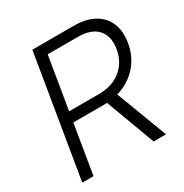

<svg xmlns="http://www.w3.org/2000/svg" viewBox="-168 -862 958 997"><g transform="rotate(-30 311.5 -364.0)"><path d="M41 0 161.6 -727.5H409.7Q483.4 -727.5 531.7 -700.2Q580.1 -672.9 600.1 -624Q620.1 -575.2 609.4 -509.8Q598.6 -445.3 562 -396.5Q525.4 -347.7 467.8 -320.8Q410.2 -293.9 336.9 -293.9H127L137.2 -355H345.7Q399.9 -355 441.2 -374.3Q482.4 -393.6 508.5 -429Q534.7 -464.4 542 -511.2Q554.2 -584 516.8 -625.5Q479.5 -667 399.4 -667H218.8L108.4 0ZM468.8 0 346.7 -328.6H418.9L543 0Z"/></g></svg>

Font: Inter 24pt Light
Style: Italic
Weight: 300
Italic angle: -9.3988°
Designer: Rasmus Andersson
Foundry: rsms
Version: Version 4.001;git-66647c0bb